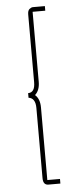

<svg xmlns="http://www.w3.org/2000/svg" viewBox="-55 -770 339 831"><g transform="rotate(-5 114.5 -354.5)"><path d="M118 -720V-416Q118 -379 97 -360Q118 -342 118 -304V11H173V31H121Q98 31 98 1V-304Q98 -347 68 -351V-371Q98 -371 98 -416V-710Q98 -727 106 -733.5Q114 -740 121 -740H173V-720Z"/></g></svg>

Font: Raleway-v4020 Thin
Style: Regular
Weight: 250
Designer: Matt McInerney, Pablo Impallari, Rodrigo Fuenzalida
Foundry: Matt McInerney, Pablo Impallari, Rodrigo Fuenzalida
Version: Version 4.020;PS 004.020;hotconv 1.0.88;makeotf.lib2.5.64775